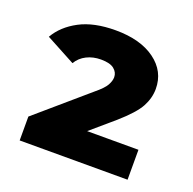

<svg xmlns="http://www.w3.org/2000/svg" viewBox="-85 -837 600 597"><g transform="rotate(20 215.0 -539.0)"><path d="M38 -327V-406L204 -549Q231 -571 239 -585.5Q247 -600 247 -612Q247 -628 233.5 -639Q220 -650 190 -650Q164 -650 143 -639.5Q122 -629 110 -609L13 -661Q36 -701 83 -726Q130 -751 202 -751Q284 -751 332.5 -715.5Q381 -680 381 -622Q381 -592 365.5 -563Q350 -534 301 -491L174 -382L151 -426H395V-327Z"/></g></svg>

Font: MOST Montserrat ExtraBold
Style: Regular
Weight: 800
Designer: Julieta Ulanovsky
Foundry: Julieta Ulanovsky
Version: Version 8.000;March 11, 2024;FontCreator 15.0.0.2926 64-bit